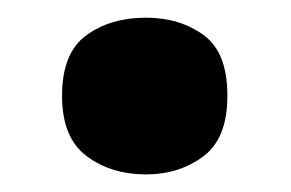

<svg xmlns="http://www.w3.org/2000/svg" viewBox="-20 -183 327 216"><path d="M49.8 -75.2C49.8 -43.5 59.1 -21 77.6 -7.3C95.7 6.3 118.2 13.2 144 13.2C169.4 13.2 190.9 6.3 209 -7.3C227.1 -21 235.8 -43.5 235.8 -75.2C235.8 -107.9 227.1 -130.4 209 -143.6C190.9 -156.7 169.4 -163.1 144 -163.1C118.2 -163.1 95.7 -156.7 77.6 -143.6C59.1 -130.4 49.8 -107.9 49.8 -75.2Z"/></svg>

Font: Noto Reveo Sans
Style: Regular
Weight: 800
Designer: Monotype Design Team
Foundry: Monotype Imaging Inc.
Version: Version 2.007